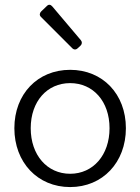

<svg xmlns="http://www.w3.org/2000/svg" viewBox="-20 -758 577 790"><path d="M148.4 -688.5 277.3 -559.6C284.2 -552.7 293 -552.7 299.8 -559.6L311.5 -570.3C318.4 -577.1 318.4 -585.9 312.5 -592.8L195.3 -731.4C188.5 -739.3 180.7 -741.2 172.9 -733.4L149.4 -710.9C142.6 -704.1 141.6 -695.3 148.4 -688.5ZM268.6 11.7C402.3 11.7 498 -89.8 498 -230.5C498 -371.1 402.3 -470.7 268.6 -470.7C134.8 -470.7 39.1 -371.1 39.1 -230.5C39.1 -89.8 134.8 11.7 268.6 11.7ZM268.6 -43C173.8 -43 106.4 -120.1 106.4 -230.5C106.4 -340.8 173.8 -416 268.6 -416C363.3 -416 430.7 -340.8 430.7 -230.5C430.7 -120.1 363.3 -43 268.6 -43Z"/></svg>

Font: Ed Sans Neue Light
Style: Regular
Weight: 300
Designer: Stephen Hutchings
Version: Version 1.004;PS 001.004;hotconv 1.0.88;makeotf.lib2.5.64775